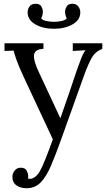

<svg xmlns="http://www.w3.org/2000/svg" viewBox="-20 -730 568 1021"><path d="M121 271Q90 271 68 256Q46 241 46 210Q46 192 58 177Q70 162 89 162Q113 161 121.5 177Q130 193 130 205Q130 208 130 211.5Q130 215 129 219Q132 221 140 221Q152 221 166 211Q180 201 191 182Q204 160 221.5 116Q239 72 261 11L105 -323Q79 -379 67.5 -412Q56 -445 52 -461L4 -459V-500H211V-470H207Q165 -467 161 -438.5Q157 -410 184 -352L301 -101Q324 -165 345 -227.5Q366 -290 387 -352Q395 -374 403.5 -397.5Q412 -421 420.5 -439.5Q429 -458 436 -463L367 -459V-500H524V-470Q487 -456 468.5 -423.5Q450 -391 431 -340L306 9Q276 93 251 151.5Q226 210 196 240.5Q166 271 121 271ZM267 -577Q209 -577 168 -600.5Q127 -624 127 -664Q127 -682 137 -695.5Q147 -709 166 -710Q192 -711 200 -695.5Q208 -680 208 -669Q208 -650 199 -633Q204 -623 225.5 -618.5Q247 -614 267 -614Q287 -614 308 -618.5Q329 -623 335 -633Q330 -641 328 -651Q326 -661 326 -669Q326 -680 334.5 -695.5Q343 -711 368 -710Q386 -709 396.5 -695.5Q407 -682 407 -664Q407 -624 366 -600.5Q325 -577 267 -577Z"/></svg>

Font: Lora
Style: Regular
Weight: 400
Designer: Olga Karpushina, Alexei Vanyashin (Cyrillic)
Foundry: Cyreal
Version: Version 3.005; ttfautohint (v1.8.4.7-5d5b)